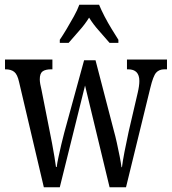

<svg xmlns="http://www.w3.org/2000/svg" viewBox="-20 -786 721 806"><path d="M60 -442Q53 -474 39.5 -484.5Q26 -495 3 -495H1V-536H200V-495H195Q171 -495 159 -486.5Q147 -478 147 -453Q147 -445 149 -433Q151 -421 154 -410L188 -238Q193 -214 198.5 -184.5Q204 -155 208.5 -128Q213 -101 215 -85H218Q220 -101 225.5 -126.5Q231 -152 237.5 -180Q244 -208 250 -230L333 -533H381L458 -237Q464 -216 470.5 -186.5Q477 -157 482.5 -129Q488 -101 490 -84H492Q495 -109 502.5 -148Q510 -187 520 -233L558 -396Q565 -426 565 -446Q565 -495 518 -495H513V-536H681V-495H670Q648 -495 635.5 -481Q623 -467 611 -417L509 0H440L337 -427L231 0H164ZM231 -619Q244 -638 259.5 -664Q275 -690 290 -717Q305 -744 313 -766H396Q405 -744 419 -717Q433 -690 449 -664Q465 -638 477 -619V-606H440Q419 -631 395.5 -657Q372 -683 354 -712Q336 -683 312.5 -657Q289 -631 268 -606H231Z"/></svg>

Font: Noto Serif Tamil ExtraCondensed
Style: Regular
Weight: 400
Width: 2
Designer: Indian Type Foundry, Tom Grace, and the Monotype Design Team
Foundry: Monotype Imaging Inc.
Version: Version 2.004; ttfautohint (v1.8.4.7-5d5b)